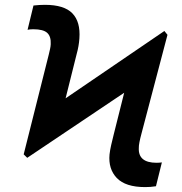

<svg xmlns="http://www.w3.org/2000/svg" viewBox="-20 -757 746 787"><path d="M180 -533.7Q182.9 -545.8 185.2 -556.3Q187.5 -566.8 187.9 -575.6Q189.6 -607.6 173.5 -622.3Q157.3 -637.1 116.5 -637.1Q102.3 -637.1 93 -634.9L117.2 -734.4Q127.8 -735.8 141.2 -736.5Q154.5 -737.2 164.1 -737.2Q242.9 -737.2 276.6 -702.4Q310.4 -667.6 305.4 -599.1Q303.3 -567.8 294.4 -536.2L248.9 -354L653.8 -630L666.5 -614.3L560.7 -212.4Q548.3 -166.5 549 -150.9Q545.8 -89.8 621.8 -89.8Q626.8 -89.8 632.8 -90.2Q638.8 -90.6 643.5 -91.3L619.3 6.4Q609 8.2 596.6 9.1Q584.2 9.9 574.9 9.9Q494.7 9.9 458.8 -27.3Q423.3 -64.6 429 -124.3Q431.1 -142.4 435.7 -162.6Q440.3 -182.9 446 -205.3L489 -376.8L91.6 -110.1L77.1 -124.3Z"/></svg>

Font: Inter P Semi Bold
Style: Italic
Weight: 600
Italic angle: 9.39999°
Designer: Rasmus Andersson
Foundry: rsms
Version: Version 3.018;git-588b23468